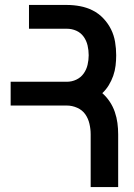

<svg xmlns="http://www.w3.org/2000/svg" viewBox="-20 -755 540 775"><path d="M346 0V-213Q346 -234 341 -255.5Q336 -277 324 -294Q312 -311 291.5 -320Q271 -329 250 -329H23V-425H250Q270 -425 288 -433.5Q306 -442 317.5 -458Q329 -474 333.5 -493.5Q338 -513 338 -532Q338 -552 333.5 -571.5Q329 -591 317.5 -607Q306 -623 288 -631Q270 -639 250 -639H97V-735H250Q277 -735 303.5 -730Q330 -725 354 -713Q378 -701 397 -681Q416 -661 428 -637Q440 -613 444.5 -586Q449 -559 449 -532Q449 -511 446.5 -490Q444 -469 437 -449Q430 -429 419 -411Q408 -393 393 -379Q410 -364 423 -344.5Q436 -325 443.5 -303Q451 -281 454 -258.5Q457 -236 457 -213V0Z"/></svg>

Font: Iosevka Fixed
Style: Bold
Weight: 700
Monospace: yes
Designer: Belleve Invis
Foundry: Belleve Invis
Version: Version 32.3.0